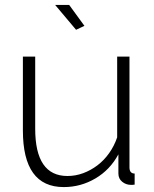

<svg xmlns="http://www.w3.org/2000/svg" viewBox="-20 -750 627 780"><path d="M239 10Q73 10 73 -220V-520H123V-227Q123 -35 254 -35Q287 -35 318 -46.5Q349 -58 376 -78.5Q403 -99 423.5 -128Q444 -157 456 -192V-520H506V-70Q506 -45 527 -45V0Q522 1 518 1Q514 1 512 1Q492 1 476.5 -11.5Q461 -24 461 -45V-123Q427 -60 367.5 -25Q308 10 239 10ZM204 -730H261L323 -645L289 -629Z"/></svg>

Font: Oxford Sans
Style: Regular
Weight: 300
Designer: Matt McInerney, Pablo Impallari, Rodrigo Fuenzalida
Foundry: Matt McInerney, Pablo Impallari, Rodrigo Fuenzalida
Version: Version 3.000g; ttfautohint (v1.5) -l 8 -r 28 -G 28 -x 14 -D